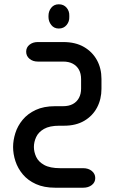

<svg xmlns="http://www.w3.org/2000/svg" viewBox="-20 -586 541 895"><path d="M254 -453Q232 -453 219 -469.5Q206 -486 206 -507V-512Q206 -534 219 -550Q232 -566 254 -566Q277 -566 290.5 -550Q304 -534 303 -512V-507Q304 -486 290.5 -469.5Q277 -453 254 -453ZM261 198H368Q392 198 408 211Q424 224 424 244Q424 264 408 276.5Q392 289 368 289H237Q185 289 147.5 272Q110 255 86.5 227Q63 199 52 165.5Q41 132 41 99Q41 68 51.5 34.5Q62 1 85.5 -27.5Q109 -56 146.5 -73.5Q184 -91 237 -91H274Q301 -91 319.5 -101Q338 -111 348 -129.5Q358 -148 358 -173V-217Q358 -243 348 -261Q338 -279 319.5 -289Q301 -299 274 -299H156Q133 -299 117.5 -312Q102 -325 102 -345Q102 -365 117.5 -377.5Q133 -390 156 -390H275Q332 -390 371.5 -367Q411 -344 432 -305.5Q453 -267 453 -218V-172Q453 -124 432.5 -85Q412 -46 373 -23Q334 0 279 0H257Q211 0 185 15Q159 30 148.5 53Q138 76 138 99Q138 122 148.5 145Q159 168 186 183Q213 198 261 198Z"/></svg>

Font: Beiruti SemiBold
Style: Regular
Weight: 600
Designer: Arlette Boutros
Foundry: Boutros
Version: Version 1.41